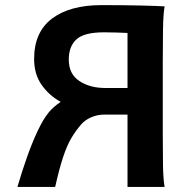

<svg xmlns="http://www.w3.org/2000/svg" viewBox="-20 -738 755 758"><path d="M483.4 -285.6H392.1Q365.7 -285.6 341.1 -275.4Q316.4 -265.1 300.3 -246.6Q278.8 -221.7 261.7 -192.9Q244.6 -164.1 229.5 -118.9Q214.4 -73.7 197.8 0H48.8Q66.4 -60.5 86.9 -118.4Q107.4 -176.3 129.4 -222.7Q151.4 -269 173.3 -295.4Q191.4 -316.9 219.7 -335.9Q175.8 -359.4 145.3 -401.6Q114.7 -443.8 114.7 -505.4Q114.7 -611.3 185.3 -664.6Q255.9 -717.8 380.9 -717.8Q466.8 -717.8 532 -716.3Q597.2 -714.8 629.9 -712.9Q624.5 -683.6 623.5 -621.8Q622.6 -560.1 622.6 -488.3V-212.4Q622.6 -140.1 623.5 -84.7Q624.5 -29.3 629.9 0H483.4ZM483.4 -390.6V-607.9Q463.9 -608.9 440.2 -609.6Q416.5 -610.4 390.6 -610.4Q312 -610.4 281.7 -582.5Q251.5 -554.7 251.5 -502.9Q251.5 -445.8 293.2 -418.2Q335 -390.6 395.5 -390.6Z"/></svg>

Font: Andika
Style: Bold
Weight: 700
Designer: Victor Gaultney, Annie Olsen, Julie Remington, Don Collingsworth, Eric Hays, Becca Hirsbrunner
Foundry: SIL International
Version: Version 6.101